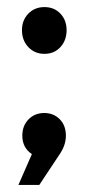

<svg xmlns="http://www.w3.org/2000/svg" viewBox="-20 -440 251 542"><path d="M42 -355Q42 -383 60 -401.5Q78 -420 105.5 -420Q133 -420 150.5 -401.5Q168 -383 168 -355Q168 -326 150.5 -307Q133 -288 105.5 -288Q78 -288 60 -307Q42 -326 42 -355ZM105 -121Q131 -121 148.5 -103.5Q166 -86 166 -57Q166 -30 148 -4L91 82H32L70 -5Q43 -23 43 -57Q43 -85 60.5 -103Q78 -121 105 -121Z"/></svg>

Font: Steamflix Grotesk
Style: Regular
Weight: 400
Designer: Julieta Ulanovsky
Foundry: Julieta Ulanovsky
Version: Version 4.000;PS 004.000;hotconv 1.0.88;makeotf.lib2.5.64775